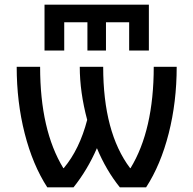

<svg xmlns="http://www.w3.org/2000/svg" viewBox="-20 -808 834 828"><path d="M257 -712V-590H172V-788H622V-590H537V-712H437V-590H357V-712ZM543 -83Q643 -247 643 -520H742Q742 -368 707.5 -232.5Q673 -97 610 0H497Q438 -73 398 -169Q357 -75 297 0H184Q121 -97 86.5 -232.5Q52 -368 52 -520H153Q153 -247 253 -83H255Q323 -164 356 -291Q324 -411 324 -520H425Q425 -237 541 -83Z"/></svg>

Font: M PLUS 1p Medium
Style: Regular
Weight: 500
Version: Version 1.062